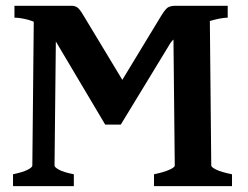

<svg xmlns="http://www.w3.org/2000/svg" viewBox="-20 -635 846 655"><path d="M756.8 -574.7Q740.2 -574.7 712.6 -567.9Q685.1 -561 654.5 -548.8Q624 -536.6 598.6 -521Q573.2 -505.4 561.5 -488.3L392.1 -210H390.1Q378.9 -271.5 377.4 -296.9Q376 -322.3 382.3 -337.9L531.7 -584Q545.9 -606.9 555.4 -611.1Q564.9 -615.2 574.2 -615.2H756.8ZM411.6 -338.9Q418.5 -323.7 410.4 -297.6Q402.3 -271.5 390.1 -210H338.9L164.6 -503.4Q148.4 -531.2 123.3 -546.6Q98.1 -562 72.8 -568.4Q47.4 -574.7 29.3 -574.7V-615.2H226.1Q235.4 -615.2 243.7 -609.6Q252 -604 263.7 -584ZM24.4 0V-40.5Q57.6 -47.4 74 -55.7Q90.3 -64 90.3 -70.3L95.2 -564.5L171.4 -576.7L166 -70.3Q166 -64.5 181.4 -55.9Q196.8 -47.4 231.9 -40.5V0ZM505.4 0V-40.5Q538.6 -47.4 557.4 -55.7Q576.2 -64 576.2 -70.3L571.3 -545.4Q598.6 -560.1 629.9 -566.7Q661.1 -573.2 695.8 -573.2L700.7 -70.3Q700.7 -64.5 718.5 -55.9Q736.3 -47.4 771.5 -40.5V0Z"/></svg>

Font: Gentium Book Plus
Style: Bold
Weight: 700
Designer: Victor Gaultney, Annie Olsen, Iska Routamaa, Becca Hirsbrunner
Foundry: SIL International
Version: Version 6.101